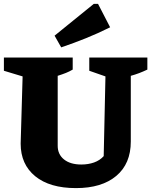

<svg xmlns="http://www.w3.org/2000/svg" viewBox="-26 -952 776 985"><path d="M364 13Q229 13 154.5 -48Q80 -109 80 -215L90 -560L-6 -589V-657H347V-595Q330 -585 312.5 -578Q295 -571 270 -563V-204Q270 -160 302.5 -134Q335 -108 391 -108Q427 -108 456.5 -118.5Q486 -129 506 -151L515 -560L432 -589V-657H730V-595Q709 -585 688 -577Q667 -569 645 -563V-226Q645 -112 570.5 -49.5Q496 13 364 13ZM288 -709 254 -769 455 -932H477L539 -812Q477 -781 415 -756Q353 -731 288 -709Z"/></svg>

Font: Piazzolla ExtraBold
Style: Regular
Weight: 800
Designer: Juan Pablo del Peral
Foundry: Huerta Tipografica
Version: Version 1.330